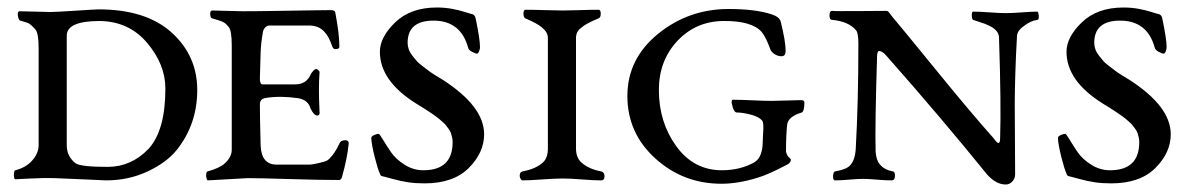

<svg xmlns="http://www.w3.org/2000/svg" viewBox="-20 -478 3184 512"><path d="M263 3Q259 3 207.5 0.5Q156 -2 125 -3Q101 -4 62.5 -2Q24 0 21 0Q17 0 17 -11.5Q17 -23 21 -24Q48 -31 64 -48Q82 -67 83 -89V-350Q83 -390 74 -400Q64 -411 58.5 -414.5Q53 -418 34 -423Q31 -424 29 -430Q27 -436 27.5 -442Q28 -448 33 -448Q47 -448 72.5 -447Q98 -446 115 -446Q128 -446 181.5 -449.5Q235 -453 243 -453Q370 -453 438.5 -390.5Q507 -328 506 -235Q505 -146 452 -79Q425 -45 374 -21Q323 3 263 3ZM181 -43Q194 -33 267 -33Q330 -33 376 -81Q421 -130 421 -242Q421 -306 372.5 -363.5Q324 -421 246 -422Q158 -422 158 -383V-91Q158 -61 181 -43Z M776 -216Q728 -223 690 -217Q673 -215 673 -200Q673 -168 675 -90Q677 -39 718 -39H806Q811 -39 829.5 -43Q848 -47 854 -51Q872 -66 886 -97Q889 -104 901 -104Q910 -104 910 -96Q906 -56 893 -10Q891 2 884 2Q833 2 752.5 -0.5Q672 -3 641 -3L534 3Q532 3 530.5 -3Q529 -9 530 -15Q531 -21 534 -21Q566 -30 579 -42Q598 -59 598 -79V-357Q598 -398 589 -407Q586 -410 584 -412.5Q582 -415 579.5 -416.5Q577 -418 575.5 -419Q574 -420 570 -421.5Q566 -423 564 -423.5Q562 -424 556 -426Q550 -428 546 -429Q541 -430 540.5 -440Q540 -450 546 -450Q560 -450 585.5 -449Q611 -448 627 -448Q666 -448 722 -449Q778 -450 816.5 -450.5Q855 -451 862 -451Q873 -451 874 -445Q885 -388 885 -353Q885 -347 874 -347Q869 -347 866 -354Q857 -381 846 -392Q831 -410 804 -410H698Q692 -410 687 -404.5Q682 -399 681 -392Q676 -364 675 -339Q673 -273 673 -268Q673 -253 680 -253H767Q786 -253 797 -263Q806 -272 809 -281Q818 -294 823 -294Q826 -294 829.5 -290.5Q833 -287 832 -283Q829 -243 832 -182Q834 -170 826 -170Q817 -170 808 -189Q802 -211 776 -216Z M1109 -24Q1187 -24 1187 -99Q1187 -106 1185.5 -112Q1184 -118 1182.5 -123Q1181 -128 1176.5 -134Q1172 -140 1169 -144Q1166 -148 1159 -154Q1152 -160 1148.5 -163Q1145 -166 1135.5 -172.5Q1126 -179 1121.5 -182Q1117 -185 1105 -192.5Q1093 -200 1088 -203Q993 -263 993 -340Q993 -379 1034 -418.5Q1075 -458 1145 -458Q1166 -458 1185 -454.5Q1204 -451 1218 -446.5Q1232 -442 1236 -441Q1247 -440 1249 -426Q1260 -373 1260 -352Q1260 -347 1257.5 -341Q1255 -335 1252 -335Q1248 -335 1238.5 -340Q1229 -345 1228 -352Q1208 -423 1136 -423Q1067 -423 1067 -364Q1067 -355 1070 -346.5Q1073 -338 1080 -329Q1087 -320 1092 -314.5Q1097 -309 1109 -300Q1121 -291 1125.5 -287.5Q1130 -284 1144.5 -275Q1159 -266 1161 -265Q1271 -194 1271 -120Q1271 -71 1230 -30Q1189 11 1112 11Q1088 11 1068 8Q1048 5 1028.5 -0.5Q1009 -6 1004 -7Q999 -8 997 -9Q995 -10 994 -12L993 -15Q987 -28 979 -60Q971 -92 970 -110Q970 -114 977 -117.5Q984 -121 990 -121Q992 -121 1001 -106Q1010 -91 1022.5 -72.5Q1035 -54 1058.5 -39Q1082 -24 1109 -24Z M1516 -377V-82Q1516 -58 1530 -45Q1550 -27 1583 -21Q1592 -19 1592 -8Q1592 3 1583 3Q1563 3 1532 0.5Q1501 -2 1481 -2Q1459 -2 1425.5 0.5Q1392 3 1374 3Q1370 3 1367.5 -2.5Q1365 -8 1366.5 -14Q1368 -20 1374 -21Q1410 -28 1428 -45Q1441 -57 1441 -82V-377Q1441 -392 1425 -405Q1412 -416 1381 -429Q1378 -430 1376.5 -436Q1375 -442 1376.5 -447Q1378 -452 1381 -452Q1403 -452 1432.5 -451Q1462 -450 1481 -450Q1499 -450 1527 -451Q1555 -452 1576 -452Q1582 -452 1582 -441.5Q1582 -431 1576 -429Q1542 -415 1530 -404Q1516 -394 1516 -377Z M1905 -24Q1955 -24 1993 -46Q2014 -60 2014 -102Q2014 -108 2015 -122.5Q2016 -137 2015.5 -145Q2015 -153 2012 -157Q2003 -167 1981.5 -172.5Q1960 -178 1945 -178Q1936 -178 1931 -204Q1931 -212 1934 -212Q1955 -212 1987 -210.5Q2019 -209 2038 -209Q2054 -209 2079 -210Q2104 -211 2116 -211Q2125 -211 2125 -205Q2125 -181 2118 -178Q2081 -167 2079 -145Q2076 -117 2076 -74Q2076 -71 2080 -63Q2081 -61 2085 -57.5Q2089 -54 2089 -52Q2089 -44 2079 -39Q2028 -12 2000 -4Q1948 12 1904 12Q1802 12 1727.5 -55.5Q1653 -123 1653 -222Q1653 -321 1734.5 -387.5Q1816 -454 1923 -454Q1994 -454 2037 -440Q2059 -433 2062 -420Q2075 -368 2075 -342Q2075 -328 2064 -328Q2054 -328 2045 -334Q2036 -340 2034 -347Q2023 -378 2011 -393Q1984 -423 1908 -422Q1835 -421 1786 -368.5Q1737 -316 1737 -238Q1737 -152 1783.5 -88Q1830 -24 1905 -24Z M2207 3Q2201 3 2201.5 -8.5Q2202 -20 2207 -21Q2237 -26 2247 -37Q2260 -51 2262 -81Q2269 -208 2269 -361Q2269 -390 2263 -397Q2243 -421 2199 -425Q2192 -425 2192 -437Q2192 -449 2199 -449Q2204 -448 2272.5 -448.5Q2341 -449 2343 -449Q2347 -449 2349 -447Q2351 -445 2354 -440.5Q2357 -436 2359 -434Q2391 -396 2478.5 -288.5Q2566 -181 2629 -110Q2630 -109 2632.5 -105.5Q2635 -102 2637 -100Q2639 -98 2641.5 -97Q2644 -96 2645.5 -99Q2647 -102 2647 -110Q2650 -199 2644 -378Q2644 -387 2638 -394.5Q2632 -402 2622.5 -407Q2613 -412 2605 -415Q2597 -418 2587 -421Q2577 -424 2575 -425Q2572 -426 2571.5 -436.5Q2571 -447 2575 -447Q2593 -447 2619.5 -445Q2646 -443 2663 -443Q2679 -443 2705 -445Q2731 -447 2746 -447Q2749 -447 2750 -436Q2751 -425 2746 -425Q2727 -422 2711 -409Q2693 -397 2692 -382Q2689 -331 2687.5 -281.5Q2686 -232 2686 -200.5Q2686 -169 2686.5 -109.5Q2687 -50 2687 -13Q2687 -2 2679.5 6Q2672 14 2662 14Q2636 14 2612 -13Q2489 -165 2344 -329Q2335 -339 2329 -341Q2323 -343 2321.5 -340.5Q2320 -338 2319 -332Q2313 -142 2315 -73Q2317 -50 2326 -40Q2338 -25 2361 -21Q2367 -20 2366.5 -8.5Q2366 3 2358 3Q2340 3 2318 1Q2296 -1 2282 -1Q2268 -1 2245 1Q2222 3 2207 3Z M2940 -24Q3018 -24 3018 -99Q3018 -106 3016.5 -112Q3015 -118 3013.5 -123Q3012 -128 3007.5 -134Q3003 -140 3000 -144Q2997 -148 2990 -154Q2983 -160 2979.5 -163Q2976 -166 2966.5 -172.5Q2957 -179 2952.5 -182Q2948 -185 2936 -192.5Q2924 -200 2919 -203Q2824 -263 2824 -340Q2824 -379 2865 -418.5Q2906 -458 2976 -458Q2997 -458 3016 -454.5Q3035 -451 3049 -446.5Q3063 -442 3067 -441Q3078 -440 3080 -426Q3091 -373 3091 -352Q3091 -347 3088.5 -341Q3086 -335 3083 -335Q3079 -335 3069.5 -340Q3060 -345 3059 -352Q3039 -423 2967 -423Q2898 -423 2898 -364Q2898 -355 2901 -346.5Q2904 -338 2911 -329Q2918 -320 2923 -314.5Q2928 -309 2940 -300Q2952 -291 2956.5 -287.5Q2961 -284 2975.5 -275Q2990 -266 2992 -265Q3102 -194 3102 -120Q3102 -71 3061 -30Q3020 11 2943 11Q2919 11 2899 8Q2879 5 2859.5 -0.5Q2840 -6 2835 -7Q2830 -8 2828 -9Q2826 -10 2825 -12L2824 -15Q2818 -28 2810 -60Q2802 -92 2801 -110Q2801 -114 2808 -117.5Q2815 -121 2821 -121Q2823 -121 2832 -106Q2841 -91 2853.5 -72.5Q2866 -54 2889.5 -39Q2913 -24 2940 -24Z"/></svg>

Font: EB Garamond 12 All SC
Style: AllSC
Weight: 400
Version: Version 0.016 ; ttfautohint (v0.97) -l 8 -r 50 -G 200 -x 0 -